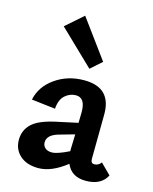

<svg xmlns="http://www.w3.org/2000/svg" viewBox="-109 -784 691 865"><g transform="rotate(15 236.0 -352.0)"><path d="M312 -531 260 -485 99 -640 180 -711ZM424 -92 472 -44Q446 7 374 7Q307 7 284 -48Q214 7 153 7Q99 7 67.5 -21Q36 -49 36 -94Q36 -138 66.5 -168Q97 -198 174 -215L276 -237L277 -285Q278 -354 233 -354Q205 -354 182.5 -334Q160 -314 157 -271L46 -284Q59 -347 117 -388Q175 -429 252 -429Q380 -429 378 -301L376 -96Q376 -75 392 -75Q412 -75 424 -92ZM193 -77Q219 -77 273 -104V-117L275 -183L201 -162Q151 -147 151 -113Q151 -97 162.5 -87Q174 -77 193 -77Z"/></g></svg>

Font: EauTest
Style: Bold
Weight: 700
Designer: Christian Thalmann (Catharsis Fonts)
Version: Version 0.001;PS 000.001;hotconv 1.0.88;makeotf.lib2.5.64775